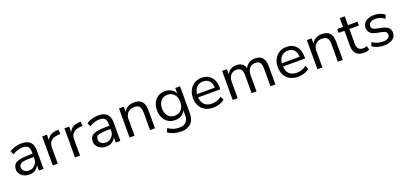

<svg xmlns="http://www.w3.org/2000/svg" viewBox="27 -1736 6374 3025"><g transform="rotate(-20 3214.0 -223.5)"><path d="M235 9Q184 9 144 -10.5Q104 -30 81 -64Q58 -98 58 -140Q58 -194 86.5 -225.5Q115 -257 179.5 -270.5Q244 -284 352 -284H404V-229H354Q294 -229 253 -225Q212 -221 187.5 -211.5Q163 -202 152 -185.5Q141 -169 141 -145Q141 -104 170.5 -79Q200 -54 249 -54Q290 -54 321.5 -73.5Q353 -93 371.5 -126Q390 -159 390 -200V-315Q390 -376 363 -403.5Q336 -431 277 -431Q233 -431 191.5 -418Q150 -405 106 -378L78 -438Q105 -457 138.5 -470Q172 -483 208.5 -490Q245 -497 280 -497Q343 -497 385.5 -477Q428 -457 449.5 -415Q471 -373 471 -307V0H394V-112H401Q391 -76 368 -48.5Q345 -21 311.5 -6Q278 9 235 9Z M626 0V-488H705V-373H698Q716 -432 758.5 -462.5Q801 -493 869 -498L902 -500L909 -427L852 -422Q784 -415 747 -377Q710 -339 710 -276V0Z M999 0V-488H1078V-373H1071Q1089 -432 1131.5 -462.5Q1174 -493 1242 -498L1275 -500L1282 -427L1225 -422Q1157 -415 1120 -377Q1083 -339 1083 -276V0Z M1523 9Q1472 9 1432 -10.5Q1392 -30 1369 -64Q1346 -98 1346 -140Q1346 -194 1374.5 -225.5Q1403 -257 1467.5 -270.5Q1532 -284 1640 -284H1692V-229H1642Q1582 -229 1541 -225Q1500 -221 1475.5 -211.5Q1451 -202 1440 -185.5Q1429 -169 1429 -145Q1429 -104 1458.5 -79Q1488 -54 1537 -54Q1578 -54 1609.5 -73.5Q1641 -93 1659.5 -126Q1678 -159 1678 -200V-315Q1678 -376 1651 -403.5Q1624 -431 1565 -431Q1521 -431 1479.5 -418Q1438 -405 1394 -378L1366 -438Q1393 -457 1426.5 -470Q1460 -483 1496.5 -490Q1533 -497 1568 -497Q1631 -497 1673.5 -477Q1716 -457 1737.5 -415Q1759 -373 1759 -307V0H1682V-112H1689Q1679 -76 1656 -48.5Q1633 -21 1599.5 -6Q1566 9 1523 9Z M1914 0V-488H1994V-380H1986Q2007 -438 2055 -467.5Q2103 -497 2164 -497Q2224 -497 2263 -476Q2302 -455 2321 -412Q2340 -369 2340 -304V0H2257V-299Q2257 -342 2245.5 -371Q2234 -400 2209.5 -414Q2185 -428 2145 -428Q2101 -428 2067.5 -409Q2034 -390 2015.5 -356Q1997 -322 1997 -277V0Z M2711 189Q2649 189 2593 172Q2537 155 2494 123L2522 62Q2551 82 2581 95.5Q2611 109 2642.5 115Q2674 121 2708 121Q2781 121 2819 83Q2857 45 2857 -27V-134H2864Q2848 -78 2800 -45Q2752 -12 2687 -12Q2620 -12 2570.5 -42.5Q2521 -73 2493.5 -128Q2466 -183 2466 -255Q2466 -328 2493.5 -382.5Q2521 -437 2570.5 -467Q2620 -497 2687 -497Q2752 -497 2800 -464Q2848 -431 2864 -374H2857V-488H2937V-37Q2937 36 2911 86.5Q2885 137 2835 163Q2785 189 2711 189ZM2703 -79Q2773 -79 2814.5 -127Q2856 -175 2856 -255Q2856 -336 2814.5 -383Q2773 -430 2703 -430Q2633 -430 2591.5 -383Q2550 -336 2550 -255Q2550 -175 2591.5 -127Q2633 -79 2703 -79Z M3319 9Q3241 9 3184 -21.5Q3127 -52 3096 -108.5Q3065 -165 3065 -243Q3065 -319 3095 -376Q3125 -433 3178.5 -465Q3232 -497 3302 -497Q3370 -497 3417.5 -467.5Q3465 -438 3491 -384.5Q3517 -331 3517 -255V-225H3128V-280H3462L3445 -266Q3445 -346 3409 -390.5Q3373 -435 3304 -435Q3254 -435 3218.5 -412Q3183 -389 3164 -348Q3145 -307 3145 -252V-245Q3145 -184 3165.5 -142.5Q3186 -101 3225 -79.5Q3264 -58 3319 -58Q3362 -58 3403 -71Q3444 -84 3480 -115L3508 -56Q3474 -25 3422.5 -8Q3371 9 3319 9Z M3643 0V-488H3723V-380H3714Q3727 -416 3750.5 -442.5Q3774 -469 3806.5 -483Q3839 -497 3879 -497Q3942 -497 3981 -466.5Q4020 -436 4032 -377H4021Q4040 -432 4085.5 -464.5Q4131 -497 4194 -497Q4249 -497 4285.5 -476Q4322 -455 4340.5 -412Q4359 -369 4359 -304V0H4276V-299Q4276 -365 4253 -396.5Q4230 -428 4174 -428Q4134 -428 4104 -409Q4074 -390 4058 -355.5Q4042 -321 4042 -275V0H3960V-299Q3960 -365 3936 -396.5Q3912 -428 3858 -428Q3817 -428 3787.5 -408.5Q3758 -389 3742 -355Q3726 -321 3726 -276V0Z M4741 9Q4663 9 4606 -21.5Q4549 -52 4518 -108.5Q4487 -165 4487 -243Q4487 -319 4517 -376Q4547 -433 4600.5 -465Q4654 -497 4724 -497Q4792 -497 4839.5 -467.5Q4887 -438 4913 -384.5Q4939 -331 4939 -255V-225H4550V-280H4884L4867 -266Q4867 -346 4831 -390.5Q4795 -435 4726 -435Q4676 -435 4640.5 -412Q4605 -389 4586 -348Q4567 -307 4567 -252V-245Q4567 -184 4587.5 -142.5Q4608 -101 4647 -79.5Q4686 -58 4741 -58Q4784 -58 4825 -71Q4866 -84 4902 -115L4930 -56Q4896 -25 4844.5 -8Q4793 9 4741 9Z M5063 0V-488H5143V-380H5135Q5156 -438 5204 -467.5Q5252 -497 5313 -497Q5373 -497 5412 -476Q5451 -455 5470 -412Q5489 -369 5489 -304V0H5406V-299Q5406 -342 5394.5 -371Q5383 -400 5358.5 -414Q5334 -428 5294 -428Q5250 -428 5216.5 -409Q5183 -390 5164.5 -356Q5146 -322 5146 -277V0Z M5844 9Q5757 9 5713.5 -37Q5670 -83 5670 -169V-423H5573V-488H5670V-636H5753V-488H5912V-423H5753V-177Q5753 -120 5777 -91Q5801 -62 5855 -62Q5872 -62 5889 -66Q5906 -70 5920 -75L5934 -11Q5920 -3 5894 3Q5868 9 5844 9Z M6180 9Q6142 9 6105.5 1.5Q6069 -6 6038 -19.5Q6007 -33 5984 -52L6010 -111Q6035 -92 6063.5 -79.5Q6092 -67 6122 -61Q6152 -55 6182 -55Q6240 -55 6270.5 -75.5Q6301 -96 6301 -131Q6301 -160 6281.5 -176Q6262 -192 6220 -201L6126 -220Q6062 -234 6030 -266.5Q5998 -299 5998 -351Q5998 -395 6022 -428Q6046 -461 6090 -479Q6134 -497 6192 -497Q6226 -497 6259 -490Q6292 -483 6320.5 -469.5Q6349 -456 6368 -436L6341 -378Q6321 -396 6296.5 -408Q6272 -420 6245.5 -426.5Q6219 -433 6192 -433Q6136 -433 6106 -411.5Q6076 -390 6076 -354Q6076 -326 6094 -309Q6112 -292 6151 -284L6244 -264Q6312 -250 6345.5 -219Q6379 -188 6379 -136Q6379 -91 6354.5 -58.5Q6330 -26 6285.5 -8.5Q6241 9 6180 9Z"/></g></svg>

Font: Nunito Sans 12pt ExtraLight 11pt
Style: Regular
Weight: 400
Version: Version 3.101;gftools[0.9.27]